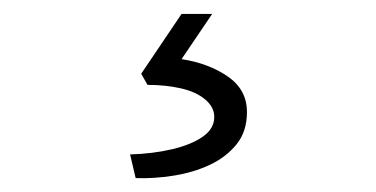

<svg xmlns="http://www.w3.org/2000/svg" viewBox="-20 -26 540 276"><path d="M175 230 167 196Q200 195 227.5 188.5Q255 182 271.5 170.5Q288 159 288 142Q288 128 275 117Q262 106 240 101Q218 96 192 96L183 80L241 -6H285L241 59Q280 65 307.5 84Q335 103 335 135Q335 163 320 181.5Q305 200 281.5 211Q258 222 229.5 226.5Q201 231 175 230Z"/></svg>

Font: Lexend Mega ExtraLight
Style: Regular
Weight: 250
Version: Version 1.007